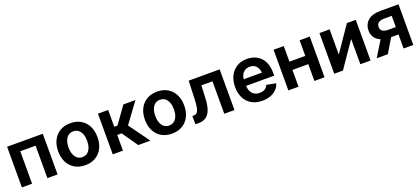

<svg xmlns="http://www.w3.org/2000/svg" viewBox="40 -1482 5303 2422"><g transform="rotate(-20 2692.0 -271.5)"><path d="M543.9 -545.9V0H407.2V-435.5H201.7V0H64.9V-545.9Z M914.6 10.7Q833.5 10.7 774.2 -24.4Q714.8 -59.6 682.6 -123Q650.4 -186.5 650.4 -270.5Q650.4 -355 682.6 -418.7Q714.8 -482.4 774.2 -517.6Q833.5 -552.7 914.6 -552.7Q995.6 -552.7 1054.7 -517.6Q1113.8 -482.4 1146 -418.7Q1178.2 -355 1178.2 -270.5Q1178.2 -186.5 1146 -123Q1113.8 -59.6 1054.7 -24.4Q995.6 10.7 914.6 10.7ZM914.6 -98.1Q956.1 -98.1 983.9 -121.1Q1011.7 -144 1025.6 -183.1Q1039.6 -222.2 1039.6 -271Q1039.6 -319.8 1025.6 -358.9Q1011.7 -397.9 983.9 -420.7Q956.1 -443.4 914.6 -443.4Q872.6 -443.4 845 -420.7Q817.4 -397.9 803.5 -359.1Q789.6 -320.3 789.6 -271Q789.6 -222.2 803.5 -183.1Q817.4 -144 845 -121.1Q872.6 -98.1 914.6 -98.1Z M1284.7 0V-545.9H1421.4V-320.8H1464.8L1626 -545.9H1788.1L1589.8 -276.4L1790 0H1626.5L1481 -210.4H1421.4V0Z M2079.1 10.7Q1998 10.7 1938.7 -24.4Q1879.4 -59.6 1847.2 -123Q1814.9 -186.5 1814.9 -270.5Q1814.9 -355 1847.2 -418.7Q1879.4 -482.4 1938.7 -517.6Q1998 -552.7 2079.1 -552.7Q2160.2 -552.7 2219.2 -517.6Q2278.3 -482.4 2310.5 -418.7Q2342.8 -355 2342.8 -270.5Q2342.8 -186.5 2310.5 -123Q2278.3 -59.6 2219.2 -24.4Q2160.2 10.7 2079.1 10.7ZM2079.1 -98.1Q2120.6 -98.1 2148.4 -121.1Q2176.3 -144 2190.2 -183.1Q2204.1 -222.2 2204.1 -271Q2204.1 -319.8 2190.2 -358.9Q2176.3 -397.9 2148.4 -420.7Q2120.6 -443.4 2079.1 -443.4Q2037.1 -443.4 2009.5 -420.7Q1981.9 -397.9 1968 -359.1Q1954.1 -320.3 1954.1 -271Q1954.1 -222.2 1968 -183.1Q1981.9 -144 2009.5 -121.1Q2037.1 -98.1 2079.1 -98.1Z M2394 0V-110.8H2411.6Q2432.1 -110.8 2446.5 -119.6Q2460.9 -128.4 2470.5 -149.2Q2480 -169.9 2485.4 -205.8Q2490.7 -241.7 2493.2 -295.9L2502.4 -545.9H2918.5V0H2781.7V-435.5H2632.8L2625.5 -270Q2621.6 -173.3 2599.6 -113.8Q2577.6 -54.2 2537.8 -27.1Q2498 0 2439.5 0Z M3292.5 10.7Q3209.5 10.7 3149.4 -23.7Q3089.4 -58.1 3057.1 -121.1Q3024.9 -184.1 3024.9 -270Q3024.9 -354 3056.9 -417.7Q3088.9 -481.4 3147.2 -517.1Q3205.6 -552.7 3284.2 -552.7Q3336.4 -552.7 3382.1 -536.1Q3427.7 -519.5 3462.6 -485.6Q3497.6 -451.7 3517.6 -399.7Q3537.6 -347.7 3537.6 -276.4V-236.3H3085V-325.2H3470.2L3406.2 -300.3Q3406.2 -344.7 3392.6 -377.9Q3378.9 -411.1 3352.1 -429.4Q3325.2 -447.8 3285.2 -447.8Q3245.6 -447.8 3217.5 -429.2Q3189.5 -410.6 3175 -378.9Q3160.6 -347.2 3160.6 -308.1V-245.6Q3160.6 -196.3 3177.2 -162.4Q3193.8 -128.4 3224.1 -111.3Q3254.4 -94.2 3294.4 -94.2Q3320.8 -94.2 3342.8 -101.8Q3364.7 -109.4 3380.4 -124.5Q3396 -139.6 3404.3 -161.6L3528.8 -137.2Q3516.1 -92.8 3483.6 -59.3Q3451.2 -25.9 3402.8 -7.6Q3354.5 10.7 3292.5 10.7Z M4028.8 -336.4V-225.6H3741.2V-336.4ZM3778.8 -545.9V0H3642.1V-545.9ZM4127.9 -545.9V0H3991.7V-545.9Z M4745.6 0H4608.4V-333.5H4604L4375 0H4257.8V-545.9H4394.5V-213.4H4398.9L4626.5 -545.9H4745.6Z M5319.3 0H5189V-438H5090.3Q5035.6 -438 5010.7 -418.2Q4985.8 -398.4 4985.8 -361.8Q4985.8 -326.2 5011 -306.9Q5036.1 -287.6 5091.3 -287.6H5243.7V-188.5H5076.7Q4966.8 -188.5 4908.7 -236.3Q4850.6 -284.2 4850.6 -363.3Q4850.6 -445.3 4908 -495.6Q4965.3 -545.9 5073.2 -545.9H5319.3ZM4977.1 0H4827.6L4981.4 -249.5H5127.4Z"/></g></svg>

Font: Inter
Style: 650
Weight: 650
Designer: Rasmus Andersson
Foundry: rsms
Version: Version 4.001;git-66647c0bb